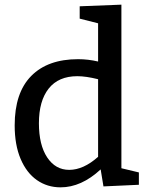

<svg xmlns="http://www.w3.org/2000/svg" viewBox="-20 -794 637 824"><path d="M501 -72 576 -54V-1L424 6L412 -67Q329 10 240 10Q183 10 138.5 -21Q94 -52 68.5 -112Q43 -172 43 -256Q43 -396 114 -468Q185 -540 315 -540Q358 -540 401 -530V-694L322 -714V-767L501 -774ZM277 -65Q338 -65 401 -121V-454Q349 -467 312 -467Q231 -467 189 -414Q147 -361 147 -265Q147 -172 182.5 -118.5Q218 -65 277 -65Z"/></svg>

Font: Bitter Pro Medium
Style: Regular
Weight: 500
Designer: Sol Matas, and Bitter project Authors
Foundry: Sol Matas
Version: Version 1.010